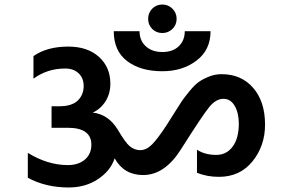

<svg xmlns="http://www.w3.org/2000/svg" viewBox="-20 -828 1276 849"><path d="M781 -169Q709 -54 613 -54Q528 -54 487 -128Q469 -73 413.5 -36Q358 1 284 1Q182 1 103 -42V-152Q191 -98 280 -98Q327 -98 355.5 -122.5Q384 -147 384 -188Q384 -263 279 -263H208V-358H240Q298 -358 324 -383.5Q350 -409 350 -448Q350 -482 328 -503.5Q306 -525 268 -525Q189 -525 128 -480V-580Q188 -622 282 -622Q367 -622 417.5 -576.5Q468 -531 468 -458Q468 -414 446.5 -380Q425 -346 390 -330Q458 -323 500 -256Q534 -198 553 -182Q575 -164 600 -164Q627 -164 652 -189Q677 -214 715 -272Q725 -287 748.5 -325Q772 -363 783.5 -380Q795 -397 818 -425Q841 -453 859.5 -466Q878 -479 904.5 -489.5Q931 -500 960 -500Q1047 -500 1099.5 -439.5Q1152 -379 1152 -277Q1152 -183 1096.5 -114.5Q1041 -46 948 -46Q895 -46 851 -64V-166Q886 -143 936 -143Q982 -143 1009 -180Q1036 -217 1036 -281Q1036 -328 1018 -359.5Q1000 -391 968 -391Q935 -391 905.5 -355Q876 -319 781 -169ZM635 -745Q635 -771 653 -789.5Q671 -808 698 -808Q724 -808 742.5 -789.5Q761 -771 761 -745Q761 -718 742.5 -700Q724 -682 698 -682Q671 -682 653 -700Q635 -718 635 -745ZM698 -513Q601 -513 542 -558Q483 -603 483 -690H597Q597 -649 624.5 -623.5Q652 -598 698 -598Q744 -598 770.5 -623.5Q797 -649 797 -690H911Q911 -607 849 -560Q787 -513 698 -513Z"/></svg>

Font: Hind Semibold
Style: Regular
Weight: 600
Designer: Manushi Parikh, Satya Rajpurohit
Foundry: Indian Type Foundry
Version: Version 1.201;PS 1.0;hotconv 1.0.78;makeotf.lib2.5.61930; tt